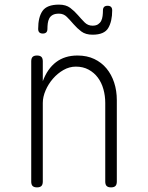

<svg xmlns="http://www.w3.org/2000/svg" viewBox="-20 -800 640 830"><path d="M165 -355V-15Q165 -2 159 4Q153 10 140 10Q127 10 121 4Q115 -2 115 -15V-535Q115 -548 121 -554Q127 -560 140 -560Q153 -560 159 -554Q165 -548 165 -535V-449Q185 -503 222.5 -531.5Q260 -560 315 -560Q356 -560 387.5 -545Q419 -530 440.5 -504Q462 -478 473.5 -443Q485 -408 485 -367V-15Q485 -2 479 4Q473 10 460 10Q447 10 441 4Q435 -2 435 -15V-355Q435 -386 427 -414.5Q419 -443 403 -464.5Q387 -486 363 -499Q339 -512 308 -512Q280 -512 254.5 -497.5Q229 -483 209 -460Q189 -437 177 -409Q165 -381 165 -355ZM185 -675Q185 -665 180 -660Q175 -655 165 -655Q155 -655 150 -660Q145 -665 145 -675Q145 -726 164 -753Q183 -780 235 -780Q265 -780 283.5 -766Q302 -752 317 -734.5Q332 -717 346 -703Q360 -689 380 -689Q395 -689 404 -695Q413 -701 417.5 -710Q422 -719 423.5 -731Q425 -743 425 -755Q425 -765 430 -770Q435 -775 445 -775Q455 -775 460 -770Q465 -765 465 -755Q465 -708 448 -679Q431 -650 380 -650Q350 -650 331.5 -664Q313 -678 298 -695.5Q283 -713 269 -727Q255 -741 235 -741Q218 -741 208 -735.5Q198 -730 193 -720.5Q188 -711 186.5 -699Q185 -687 185 -675Z"/></svg>

Font: Maple Mono Thin
Style: Regular
Weight: 250
Monospace: yes
Designer: subframe7536
Version: Version 7.000